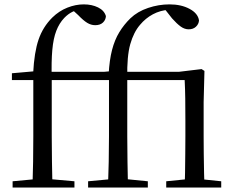

<svg xmlns="http://www.w3.org/2000/svg" viewBox="-20 -836 1049 856"><path d="M36.2 0V-27.8L152.1 -38.6H190.5L311.9 -27.8V0ZM124.7 0Q126.7 -56.6 127.6 -114.3Q128.5 -171.9 128.5 -228.5V-478.9H33.1V-509.4L158.4 -520.4L127.7 -504.6L127.9 -510.9Q132.7 -603.4 151.9 -659.5Q171 -715.7 213.2 -757.8Q243.5 -787.4 280.3 -801.9Q317.2 -816.5 353.5 -816.5Q389.6 -816.5 417.1 -803Q444.6 -789.6 452.2 -764.2Q451.4 -747.3 439 -735.5Q426.5 -723.7 404.6 -723.7Q385.9 -723.7 368.6 -734.3Q351.4 -744.8 328.7 -768.5L303 -792V-803.5H344.3V-794.7Q322 -792.5 302.8 -783.2Q283.7 -773.9 266.5 -756.1Q244.1 -732.6 231 -698.6Q217.8 -664.7 213.2 -613.2Q208.5 -561.6 210.7 -484.7V-228.5Q210.7 -171.9 211.7 -114.3Q212.7 -56.6 213.9 0ZM170.2 -478.9V-516H466.5V-478.9ZM372.8 0V-27.8L488.8 -38.6H530.1L639.1 -27.8V0ZM461.4 0Q463.4 -56.6 464.7 -114.3Q465.9 -171.9 465.9 -228.5V-478.9H370.6V-509.4L495.1 -520.4L464.4 -504.6Q467.8 -568.5 479.6 -613.6Q491.3 -658.7 512 -692.5Q532.6 -726.4 561.4 -754.4Q593.1 -784.8 640.2 -800.6Q687.2 -816.5 735.6 -816.5Q787.9 -816.5 825.1 -796.5Q862.4 -776.6 867.2 -745.1Q866.2 -728.7 853.7 -717Q841.3 -705.3 821.1 -705.3Q802.8 -705.3 785.6 -717.7Q768.5 -730.1 747.2 -753.9L714 -796.1V-802.9H733.9V-792.5Q694.7 -790 661.6 -772.3Q628.5 -754.5 604.3 -725.3Q575.9 -692.5 560.7 -638.9Q545.6 -585.3 547.4 -489.9V-228.5Q547.4 -171.9 548.4 -114.3Q549.4 -56.6 550.6 0ZM721.1 0V-27.8L829.1 -38.6H862.1L966.3 -27.8V0ZM803.3 0Q804.5 -24.4 805 -65.3Q805.5 -106.3 806 -150.7Q806.5 -195.1 806.5 -228.5V-298.2Q806.5 -354.2 805.9 -396.5Q805.3 -438.8 803.3 -478.9H506.9V-516H778.8L878.7 -528L891.5 -519.8L887.9 -380.4V-228.5Q887.9 -195.1 888.4 -150.7Q888.9 -106.3 889.8 -65.3Q890.7 -24.4 891.7 0Z"/></svg>

Font: Noto Serif TC
Style: Regular
Weight: 200
Designer: Ryoko NISHIZUKA 西塚涼子 (kana & ideographs); Frank Grießhammer (Latin, Greek & Cyrillic); Wenlong ZHANG 张文龙 (bopomofo); San
Foundry: Adobe
Version: Version 2.001;hotconv 1.1.0;makeotfexe 2.6.0